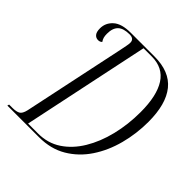

<svg xmlns="http://www.w3.org/2000/svg" viewBox="-192 -851 988 988"><g transform="rotate(45 301.5 -357.0)"><path d="M14 0 17 -10H41Q68 -10 83 -18Q98 -26 105 -57L223 -616Q226 -633 229.5 -649Q233 -665 233 -676Q233 -704 200 -704Q156 -704 135.5 -684.5Q115 -665 115 -624Q115 -608 118 -597.5Q121 -587 128 -577Q120 -568 106 -568Q90 -568 80 -580Q70 -592 70 -618Q70 -658 101 -686Q132 -714 199 -714H371Q481 -714 534 -648.5Q587 -583 587 -454Q587 -368 565.5 -286.5Q544 -205 501 -140.5Q458 -76 394 -38Q330 0 245 0ZM228 -10Q298 -10 352.5 -46Q407 -82 445 -145Q483 -208 503 -289.5Q523 -371 523 -461Q523 -580 483 -642Q443 -704 361 -704H301L155 -10Z"/></g></svg>

Font: Noto Serif Display ExtraCondensed Light
Style: Italic
Weight: 300
Width: 2
Italic angle: -12°
Designer: Monotype Design Team
Foundry: Monotype Imaging Inc.
Version: Version 2.009